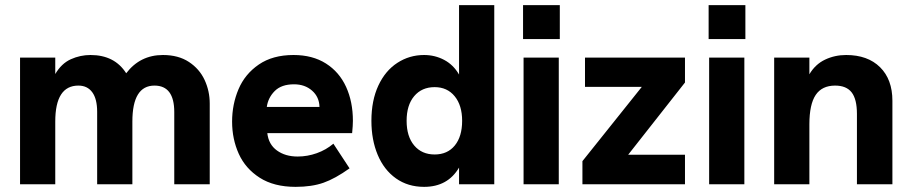

<svg xmlns="http://www.w3.org/2000/svg" viewBox="-20 -717 3544 747"><path d="M58 -493H195V-429Q219 -470 255.5 -486.5Q292 -503 332 -503Q426 -503 471 -432Q525 -503 614 -503Q674 -503 715 -476Q756 -449 776 -406Q796 -363 796 -314V0H658V-281Q658 -384 581 -384Q495 -384 495 -244V0H358V-282Q358 -332 339 -358Q320 -384 285 -384Q195 -384 195 -244V0H58Z M883 -244Q883 -311 908 -370Q933 -429 987 -466Q1041 -503 1122 -503Q1196 -503 1248 -470Q1300 -437 1326.5 -379Q1353 -321 1353 -247Q1353 -229 1350 -199H1020Q1025 -155 1057.5 -131.5Q1090 -108 1138 -108Q1176 -108 1212.5 -121Q1249 -134 1277 -158L1340 -62Q1284 -22 1238.5 -6Q1193 10 1130 10Q1046 10 990.5 -25.5Q935 -61 909 -118.5Q883 -176 883 -244ZM1223 -301Q1222 -340 1194 -364.5Q1166 -389 1124 -389Q1075 -389 1049 -363Q1023 -337 1018 -301Z M1425 -247Q1425 -326 1452 -384Q1479 -442 1526 -472.5Q1573 -503 1630 -503Q1672 -503 1708 -484Q1744 -465 1766 -427V-697H1903V0H1766V-65Q1722 10 1630 10Q1567 10 1520.5 -23Q1474 -56 1449.5 -114.5Q1425 -173 1425 -247ZM1778 -247Q1778 -307 1749 -342.5Q1720 -378 1671 -378Q1621 -378 1591.5 -343Q1562 -308 1562 -247Q1562 -186 1591.5 -151Q1621 -116 1671 -116Q1721 -116 1749.5 -151Q1778 -186 1778 -247Z M2017 -493H2154V0H2017ZM2015 -697H2158V-565H2015Z M2246 -90 2477 -379H2256V-493H2645V-396L2424 -115H2645V0H2246Z M2739 -493H2876V0H2739ZM2737 -697H2880V-565H2737Z M2992 -493H3129V-428Q3152 -467 3190 -485Q3228 -503 3272 -503Q3356 -503 3404 -455.5Q3452 -408 3452 -325V0H3314V-274Q3314 -331 3293.5 -357.5Q3273 -384 3229 -384Q3178 -384 3153.5 -347.5Q3129 -311 3129 -233V0H2992Z"/></svg>

Font: Hanken Grotesk ExtraBold
Style: Regular
Weight: 800
Designer: Alfredo Marco Pradil
Foundry: Hanken Design Co.
Version: Version 3.014